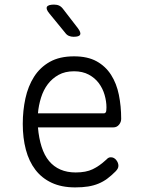

<svg xmlns="http://www.w3.org/2000/svg" viewBox="-20 -805 640 835"><path d="M462 -121Q476 -121 485.5 -109Q495 -97 495 -84Q495 -78 492 -72Q489 -66 482 -59Q464 -41 446.5 -28Q429 -15 408.5 -6.5Q388 2 363.5 6Q339 10 307 10Q248 10 205 -10Q162 -30 134 -66.5Q106 -103 92.5 -154Q79 -205 79 -266Q79 -324 90.5 -377Q102 -430 128 -471Q154 -512 196.5 -536Q239 -560 302 -560Q361 -560 400 -538.5Q439 -517 463 -479.5Q487 -442 497 -392.5Q507 -343 507 -288Q507 -274 497.5 -262.5Q488 -251 473 -251H145Q149 -204 161 -166.5Q173 -129 193.5 -104.5Q214 -80 243 -67.5Q272 -55 309 -55Q354 -55 383 -69Q412 -83 438 -107Q444 -113 449 -117Q454 -121 462 -121ZM145 -312H432Q437 -312 440 -316.5Q443 -321 443 -338Q443 -364 435 -392Q427 -420 410 -443Q393 -466 366 -480.5Q339 -495 302 -495Q263 -495 235 -479.5Q207 -464 188 -439Q169 -414 158.5 -380.5Q148 -347 145 -312ZM263 -663 195 -746Q179 -765 184 -775Q189 -785 215 -785Q228 -785 237.5 -780.5Q247 -776 255 -765L319 -682Q333 -663 328.5 -654Q324 -645 300 -645Q289 -645 279.5 -649Q270 -653 263 -663Z"/></svg>

Font: Maple Mono ExtraLight
Style: Regular
Weight: 275
Monospace: yes
Designer: subframe7536
Version: Version 7.000